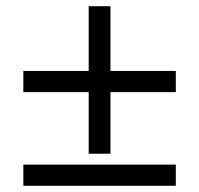

<svg xmlns="http://www.w3.org/2000/svg" viewBox="-20 -597 640 617"><path d="M265 -103H335V-301H545V-369H335V-577H265V-369H55V-301H265ZM55 -68V0H545V-68Z"/></svg>

Font: Fixel Display Regular
Style: Regular
Weight: 400
Designer: AlfaBravo + MacPaw
Foundry: Kyrylo Tkachov, Marchela Mozhyna, Serhii Makarenko, Maria Weinstein, Zakhar Kryvoshyya
Version: Version 1.211